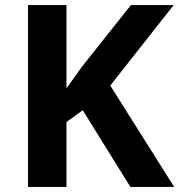

<svg xmlns="http://www.w3.org/2000/svg" viewBox="-20 -734 704 754"><path d="M664 0H492L305 -301L241 -255V0H90V-714H241V-387Q256 -408 271 -429Q286 -450 301 -471L494 -714H662L413 -398Z"/></svg>

Font: Noto Sans Bassa Vah
Style: Regular
Weight: 400
Designer: Monotype Design Team
Foundry: Monotype Imaging Inc.
Version: Version 2.002